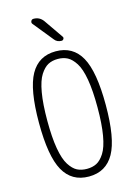

<svg xmlns="http://www.w3.org/2000/svg" viewBox="-141 -1028 782 1111"><g transform="rotate(-15 250.0 -472.5)"><path d="M175.8 -955.1Q210.9 -955.1 232.4 -925.8L311.5 -811.5Q316.4 -804.7 312 -797.4Q307.6 -790 299.8 -790Q272.5 -790 257.8 -809.6L162.1 -927.7Q155.3 -935.5 159.7 -945.3Q164.1 -955.1 174.8 -955.1ZM308.1 -681.2Q283.2 -694.3 250 -694.3Q216.8 -694.3 191.9 -681.2Q167 -668 145 -633.8Q123 -599.6 111.3 -532.2Q99.6 -464.8 99.6 -364.7Q99.6 -264.6 111.3 -197.3Q123 -129.9 145 -95.7Q167 -61.5 191.9 -48.8Q216.8 -36.1 250 -36.1Q283.2 -36.1 308.1 -48.8Q333 -61.5 355 -95.7Q377 -129.9 388.7 -197.3Q400.4 -264.6 400.4 -364.7Q400.4 -464.8 388.7 -532.2Q377 -599.6 355 -633.8Q333 -668 308.1 -681.2ZM401.4 -77.6Q352.5 9.8 250 9.8Q147.5 9.8 98.6 -77.6Q49.8 -165 49.8 -365.2Q49.8 -565.4 98.6 -652.8Q147.5 -740.2 250 -740.2Q352.5 -740.2 401.4 -652.8Q450.2 -565.4 450.2 -365.2Q450.2 -165 401.4 -77.6Z"/></g></svg>

Font: Rounded-L Mgen+ 1m light
Style: Regular
Weight: 200
Designer: [Source Han Sans]
Ryoko NISHIZUKA  (kana & ideographs); Paul D. Hunt (Latin, Greek & Cyrillic); Wenlong ZHANG  (bopomofo
Version: Version 1.059.20150602